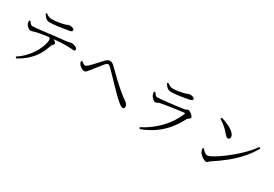

<svg xmlns="http://www.w3.org/2000/svg" viewBox="41 -1718 3918 2746"><g transform="rotate(30 2000.0 -345.0)"><path d="M124.4 -508 141.5 -515.2Q155.6 -495 171.3 -478.3Q187 -461.6 205.7 -461.6Q226.5 -461.6 266.8 -465.8Q307.2 -470 360.7 -476.3Q414.2 -482.6 474.5 -489.9Q534.8 -497.2 595.7 -504.3Q656.6 -511.5 711.7 -516.2Q747.1 -519.5 766.3 -523.7Q785.5 -527.9 795.6 -531Q805.7 -534.1 813.4 -534.1Q834.1 -534.1 856.5 -527.3Q878.9 -520.6 895.2 -509.1Q911.5 -497.6 911.5 -483.1Q911.5 -471 905.6 -464.4Q899.7 -457.7 883 -457.7Q871.1 -457.7 844 -461.1Q816.8 -464.4 780.1 -464.4Q744.4 -464.4 678.5 -461.6Q612.5 -458.8 538.4 -451.2Q492.5 -446.6 441.4 -439.4Q390.2 -432.2 349 -424.8Q307.7 -417.4 289.7 -412.5Q266.8 -406.7 246.9 -399.8Q227 -393 209.9 -392.2Q198.8 -392.2 181.9 -402.7Q165.1 -413.3 150.7 -429.1Q136.4 -445 131.2 -459.1Q126.7 -468.7 125.7 -480.4Q124.7 -492.2 124.4 -508ZM236 53.6 216.1 32.9Q288.3 -14.3 339.4 -67.5Q390.4 -120.8 424.7 -173.9Q458.9 -227 478.2 -273.6Q497.5 -320.2 505.3 -355.2Q513 -390.2 513 -406.1Q513 -421.1 504.6 -434.8Q496.3 -448.6 475.7 -466.5L519.2 -475.2Q537 -466.2 557.9 -454.4Q578.8 -442.5 594.1 -429.3Q609.3 -416 609.3 -403.8Q609.3 -394.5 602.9 -388Q596.5 -381.6 588.3 -373.4Q580.2 -365.1 574.7 -350.2Q561.4 -310.9 540.1 -261.4Q518.8 -211.9 481.9 -158Q445 -104.1 385.4 -50Q325.9 4.1 236 53.6ZM697 -670.2Q668.6 -665.3 629.7 -658.4Q590.7 -651.5 548.1 -645.7Q505.5 -639.8 465.1 -635.7Q424.6 -631.6 391.3 -631.6Q353.5 -631.6 328.6 -652.7Q303.8 -673.7 278.9 -712.6L294 -725.9Q322.9 -704.7 344.4 -695.8Q365.9 -686.9 390.9 -686.9Q421.4 -686.9 453.5 -690.1Q485.5 -693.3 515.8 -699.1Q546.2 -704.8 571.3 -709.8Q601.4 -716.8 617.6 -723.2Q633.9 -729.6 643.9 -734.3Q653.9 -739 663.6 -739Q696.5 -739 718.5 -728.5Q740.4 -718 740.4 -699.6Q740.4 -688.9 730.7 -681.7Q721 -674.6 697 -670.2Z M1056.2 -372.9 1071.7 -387Q1089.7 -371.8 1106.8 -361.5Q1123.9 -351.2 1135.8 -351.2Q1146.8 -351.2 1157.9 -357.9Q1168.9 -364.6 1183.4 -378.4Q1201 -393.8 1223.5 -417.6Q1246.1 -441.5 1269.8 -467.3Q1293.5 -493.1 1314.4 -515.9Q1335.3 -538.7 1347.6 -551.3Q1363.1 -567.7 1379.2 -577.9Q1395.2 -588 1413.5 -588Q1433 -588 1451.9 -580.1Q1470.8 -572.3 1492.5 -549.4Q1555.8 -486.2 1625.1 -420Q1694.5 -353.8 1764 -294.8Q1833.4 -235.9 1895.2 -193.6Q1913.4 -181.9 1924 -163.5Q1934.6 -145.1 1934.6 -126.1Q1934.6 -111.8 1927.1 -103.2Q1919.7 -94.6 1905.4 -94.6Q1884.4 -94.6 1848.1 -123.1Q1811.7 -151.6 1761.3 -200.1Q1742.8 -218.5 1713.4 -247.8Q1684 -277.2 1649.9 -312.7Q1615.7 -348.2 1580.6 -384.5Q1545.4 -420.9 1514.1 -453Q1482.8 -485.2 1460.1 -507.9Q1445.9 -522.1 1436.1 -527.8Q1426.3 -533.5 1415.9 -533.5Q1408.1 -533.5 1399 -528.6Q1389.9 -523.6 1378.2 -510.2Q1366.2 -496.6 1347.2 -473Q1328.2 -449.3 1307 -422.2Q1285.9 -395.1 1265.9 -369.9Q1246 -344.8 1232 -327.4Q1213.9 -304.6 1200 -289.6Q1186 -274.6 1165.3 -274.6Q1145.5 -274.6 1120.1 -290Q1094.6 -305.4 1079.2 -323.4Q1070.5 -333.3 1065.2 -346.1Q1060 -358.9 1056.2 -372.9Z M2178.2 -518.1 2197.3 -527.3Q2213.6 -503.7 2228.1 -488.4Q2242.5 -473.1 2264.3 -473.1Q2281.5 -473.1 2323 -476.9Q2364.5 -480.7 2417 -486.9Q2469.5 -493.1 2522.9 -499.5Q2576.3 -505.9 2619.8 -511.9Q2663.2 -517.9 2684.1 -520.5Q2705.6 -523.4 2715.4 -531.9Q2725.2 -540.5 2737.8 -540.5Q2749.5 -540.5 2764.9 -532.3Q2780.4 -524.1 2794.8 -511.8Q2809.2 -499.4 2818.9 -486.6Q2828.6 -473.7 2828.6 -464.4Q2828.6 -455 2818.6 -446.7Q2808.7 -438.4 2796.6 -430Q2784.5 -421.7 2777.6 -409.3Q2727.9 -311.5 2659.1 -226Q2590.3 -140.6 2495.1 -72Q2399.9 -3.4 2269.7 46L2255.8 22.5Q2339.3 -19.8 2410.3 -73.1Q2481.3 -126.4 2539.8 -188.1Q2598.2 -249.7 2642.6 -318.4Q2687 -387 2716.7 -460Q2724 -478.5 2704.9 -476.2Q2680.2 -473.8 2642.4 -468.9Q2604.5 -464 2560.2 -457.7Q2515.9 -451.4 2472.6 -444.9Q2429.3 -438.3 2393.3 -432.2Q2357.4 -426.1 2337 -421.6Q2314.2 -417 2300.4 -407.2Q2286.5 -397.4 2270.3 -397.4Q2258.7 -397.4 2242.1 -408.6Q2225.5 -419.8 2211.6 -434.9Q2197.6 -450.1 2191.9 -462.3Q2186.9 -475.2 2183.5 -489.1Q2180.1 -503 2178.2 -518.1ZM2678.9 -676.4Q2651.1 -670.7 2615.8 -664.3Q2580.5 -657.9 2541.2 -651.7Q2501.9 -645.5 2463.1 -641.8Q2424.3 -638.1 2390.7 -638.1Q2352.9 -638.1 2328.2 -658.5Q2303.5 -678.9 2278.7 -718.8L2293.8 -732.1Q2322.7 -710.8 2344.4 -701.5Q2366.1 -692.1 2390.3 -692.1Q2437.1 -692.1 2476.1 -699.4Q2515.1 -706.7 2552.5 -714.9Q2582.6 -721.9 2599 -728.3Q2615.4 -734.7 2625.4 -739.3Q2635.3 -744 2645.9 -744Q2678.2 -744 2700.8 -734.3Q2723.3 -724.6 2723.3 -706Q2723.3 -695.3 2713.1 -688.4Q2702.9 -681.6 2678.9 -676.4Z M3208.5 -682.6Q3251.1 -670.9 3295.2 -652.6Q3339.4 -634.3 3376.9 -611.6Q3414.3 -588.9 3437.1 -561.9Q3459.9 -535 3459.9 -506Q3459.9 -489 3450.4 -479Q3440.9 -469 3425.5 -469Q3413.4 -469 3401.7 -478.2Q3390 -487.4 3370.2 -510.6Q3352.2 -532.7 3334.7 -550.6Q3317.1 -568.6 3297.9 -586Q3278.6 -603.5 3253.8 -621.8Q3229 -640.2 3195.8 -661.5ZM3880.1 -589.3 3903.2 -574.4Q3843.4 -468.1 3762.3 -377.6Q3681.1 -287.1 3584.1 -209.2Q3487.1 -131.3 3377.5 -60.9Q3368 -55.2 3360.2 -46.4Q3352.3 -37.5 3344.3 -30.5Q3336.4 -23.6 3324.9 -23.6Q3306.2 -23.6 3281.7 -36.6Q3257.3 -49.5 3236.6 -67.9Q3215.8 -86.3 3205.6 -101.2Q3198 -114.1 3192.2 -134.1Q3186.5 -154.1 3185.2 -165.9L3200.5 -176.3Q3216.1 -160.2 3231.5 -144.9Q3246.9 -129.6 3263 -120.2Q3279.1 -110.8 3295 -110.8Q3314.1 -110.8 3354.4 -131Q3394.8 -151.2 3448.8 -187.2Q3502.8 -223.2 3562.9 -270.1Q3623 -317 3682.6 -370.4Q3742.2 -423.9 3793.5 -480.2Q3844.9 -536.4 3880.1 -589.3Z"/></g></svg>

Font: Noto Serif JP
Style: Regular
Weight: 200
Designer: Ryoko NISHIZUKA 西塚涼子 (kana & ideographs); Frank Grießhammer (Latin, Greek & Cyrillic); Wenlong ZHANG 张文龙 (bopomofo); San
Foundry: Adobe
Version: Version 2.001;hotconv 1.1.0;makeotfexe 2.6.0